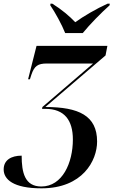

<svg xmlns="http://www.w3.org/2000/svg" viewBox="-62 -786 664 1046"><path d="M293 -606H389C428 -654 488 -715 535 -757L536 -766H524C464 -739 392 -697 348 -665C318 -697 273 -735 223 -766H213L212 -757C237 -721 276 -650 293 -606ZM164 240C388 240 467 89 467 -15C467 -156 367 -203 185 -203L513 -484L523 -536H137L91 -354H101L109 -379C125 -427 145 -440 193 -440H445L169 -203L167 -193H185C289 -193 335 -131 335 -26C335 101 278 230 163 230C73 230 56 154 56 62C-1 62 -42 86 -42 137C-42 191 10 240 164 240Z"/></svg>

Font: Noto Serif Display SemiBold
Style: Italic
Weight: 600
Italic angle: -12°
Designer: Monotype Design Team
Foundry: Monotype Imaging Inc.
Version: Version 2.009